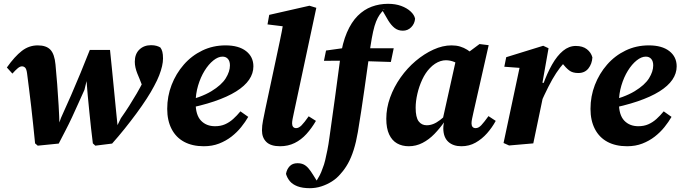

<svg xmlns="http://www.w3.org/2000/svg" viewBox="-20 -752 3582 1007"><path d="M164 0Q159 -49 154 -98Q149 -147 143.5 -194Q138 -241 132.5 -284.5Q127 -328 122 -367Q119 -390 112 -397Q105 -404 95 -404Q85 -404 73 -394Q61 -384 45 -366L16 -398Q57 -456 94.5 -485Q132 -514 178 -514Q223 -514 244.5 -491Q266 -468 271 -414Q276 -365 280 -310Q284 -255 287.5 -199Q291 -143 292 -88L284 -89L300 -134Q327 -193 352.5 -251.5Q378 -310 402.5 -369.5Q427 -429 451 -490H557Q562 -442 567 -392Q572 -342 577 -290.5Q582 -239 587 -188Q592 -137 597 -88L593 -89L614 -132Q638 -166 658 -197.5Q678 -229 697 -261.5Q716 -294 734 -330Q742 -344 748 -359Q754 -374 760 -389L741 -264L712 -338Q706 -352 700 -367Q694 -382 690.5 -397.5Q687 -413 687 -428Q687 -469 711 -492Q735 -515 772 -515Q789 -515 801 -511.5Q813 -508 821 -503Q828 -494 831.5 -480.5Q835 -467 835 -445Q835 -427 830 -405Q825 -383 815 -357Q805 -331 788 -300Q773 -271 749 -234Q725 -197 695.5 -157Q666 -117 633.5 -76.5Q601 -36 568 1L480 12L467 0Q462 -38 457.5 -80Q453 -122 448.5 -166Q444 -210 440 -253.5Q436 -297 433 -339H437L423 -281Q407 -246 391 -210Q375 -174 358 -137.5Q341 -101 323 -66.5Q305 -32 288 1L178 12Z M1049 15Q989 15 946 -8Q903 -31 880 -75.5Q857 -120 857 -181Q857 -247 880 -306.5Q903 -366 944 -413Q985 -460 1041 -487Q1097 -514 1163 -514Q1232 -514 1270.5 -484Q1309 -454 1309 -404Q1309 -367 1286.5 -334Q1264 -301 1218.5 -272.5Q1173 -244 1104 -220.5Q1035 -197 941 -179L939 -218Q1035 -241 1088.5 -273.5Q1142 -306 1164 -341.5Q1186 -377 1186 -409Q1186 -431 1175.5 -443Q1165 -455 1147 -455Q1124 -455 1099 -435Q1074 -415 1053 -381Q1032 -347 1019 -303.5Q1006 -260 1006 -213Q1006 -149 1034 -119.5Q1062 -90 1108 -90Q1137 -90 1160 -100Q1183 -110 1203 -128Q1223 -146 1241 -168L1282 -139Q1267 -113 1245 -85.5Q1223 -58 1194 -35.5Q1165 -13 1129 1Q1093 15 1049 15Z M1449 15Q1400 15 1377 -7.5Q1354 -30 1354 -68Q1354 -93 1359.5 -120Q1365 -147 1372 -182L1425 -430Q1436 -483 1447 -533.5Q1458 -584 1467 -638L1521 -607L1383 -624L1392 -674L1603 -722L1639 -711L1521 -159Q1517 -141 1514.5 -127.5Q1512 -114 1512 -105Q1512 -93 1517.5 -86.5Q1523 -80 1533 -80Q1547 -80 1561.5 -94.5Q1576 -109 1599 -142L1637 -118Q1615 -80 1587.5 -49.5Q1560 -19 1525.5 -2Q1491 15 1449 15Z M1605 235Q1566 235 1540 225Q1514 215 1500 198Q1486 181 1480 160Q1484 136 1499 120Q1514 104 1540 104Q1559 104 1572.5 110.5Q1586 117 1598 131Q1610 145 1624 168L1644 200L1627 197H1645L1638 200Q1648 184 1656.5 168Q1665 152 1672 131Q1680 112 1685.5 88.5Q1691 65 1697 35.5Q1703 6 1708 -32Q1723 -135 1737 -240Q1751 -345 1765 -449Q1776 -527 1799.5 -581.5Q1823 -636 1856 -669Q1889 -702 1929.5 -717Q1970 -732 2015 -732Q2054 -732 2084 -721Q2114 -710 2133.5 -692Q2153 -674 2157 -654Q2155 -628 2137 -609.5Q2119 -591 2093 -591Q2068 -591 2050 -605Q2032 -619 2016 -645L1984 -700L1998 -703H1987L1994 -701Q1981 -689 1971 -674.5Q1961 -660 1952.5 -639Q1944 -618 1937 -586.5Q1930 -555 1923 -509Q1907 -396 1891 -282Q1875 -168 1857 -60Q1848 -7 1835 34Q1822 75 1805 105.5Q1788 136 1766 160Q1747 183 1721 199.5Q1695 216 1665.5 225.5Q1636 235 1605 235ZM1679 -433 1690 -487 1819 -505V-499H2045L2030 -427L1810 -434Z M2124 15Q2089 15 2062.5 0Q2036 -15 2021 -47Q2006 -79 2006 -129Q2006 -185 2026 -240.5Q2046 -296 2081 -345.5Q2116 -395 2160.5 -432.5Q2205 -470 2253.5 -492Q2302 -514 2348 -514Q2373 -514 2393 -508Q2413 -502 2430.5 -491Q2448 -480 2465 -464L2408 -399Q2385 -418 2363 -427Q2341 -436 2318 -436Q2305 -436 2290.5 -431.5Q2276 -427 2261.5 -417.5Q2247 -408 2234 -394Q2211 -370 2194.5 -334.5Q2178 -299 2169 -260Q2160 -221 2160 -187Q2160 -137 2175.5 -116Q2191 -95 2218 -95Q2235 -95 2252 -101.5Q2269 -108 2288 -122.5Q2307 -137 2330 -159L2332 -112H2310Q2287 -79 2258.5 -49.5Q2230 -20 2196 -2.5Q2162 15 2124 15ZM2400 15Q2357 15 2331.5 -8Q2306 -31 2305 -77Q2305 -84 2305.5 -90Q2306 -96 2307 -101.5Q2308 -107 2309 -112L2299 -113L2374 -450L2401 -451L2495 -521L2543 -515L2463 -162Q2459 -143 2456 -129.5Q2453 -116 2453 -105Q2453 -93 2458.5 -86.5Q2464 -80 2475 -80Q2490 -80 2504.5 -95.5Q2519 -111 2542 -143L2580 -118Q2561 -83 2534.5 -53Q2508 -23 2474.5 -4Q2441 15 2400 15Z M2811 -201 2801 -305H2827Q2849 -367 2875.5 -413.5Q2902 -460 2933 -485.5Q2964 -511 3000 -511Q3036 -511 3058 -494Q3080 -477 3087 -451Q3085 -417 3066 -393Q3047 -369 3013 -369Q2983 -369 2965.5 -382.5Q2948 -396 2929 -420L2914 -438L2966 -426L2939 -423Q2917 -399 2897 -368.5Q2877 -338 2856.5 -297.5Q2836 -257 2811 -201ZM2621 -2 2711 -425 2760 -392 2625 -402 2635 -452 2829 -512 2857 -499 2825 -318 2842 -316 2826 -235Q2813 -173 2801 -115Q2789 -57 2777 0L2650 11Z M3269 15Q3209 15 3166 -8Q3123 -31 3100 -75.5Q3077 -120 3077 -181Q3077 -247 3100 -306.5Q3123 -366 3164 -413Q3205 -460 3261 -487Q3317 -514 3383 -514Q3452 -514 3490.5 -484Q3529 -454 3529 -404Q3529 -367 3506.5 -334Q3484 -301 3438.5 -272.5Q3393 -244 3324 -220.5Q3255 -197 3161 -179L3159 -218Q3255 -241 3308.5 -273.5Q3362 -306 3384 -341.5Q3406 -377 3406 -409Q3406 -431 3395.5 -443Q3385 -455 3367 -455Q3344 -455 3319 -435Q3294 -415 3273 -381Q3252 -347 3239 -303.5Q3226 -260 3226 -213Q3226 -149 3254 -119.5Q3282 -90 3328 -90Q3357 -90 3380 -100Q3403 -110 3423 -128Q3443 -146 3461 -168L3502 -139Q3487 -113 3465 -85.5Q3443 -58 3414 -35.5Q3385 -13 3349 1Q3313 15 3269 15Z"/></svg>

Font: Source Serif 4
Style: Bold Italic
Weight: 700
Italic angle: -12°
Designer: Frank Grießhammer
Foundry: Adobe Systems Incorporated
Version: Version 4.004;hotconv 1.0.116;makeotfexe 2.5.65601